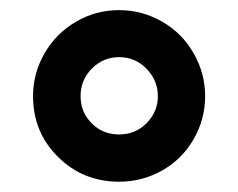

<svg xmlns="http://www.w3.org/2000/svg" viewBox="-20 -744 468 377"><path d="M44.9 -555.2Q44.9 -600.1 67.4 -639.2Q89.8 -678.2 128.9 -701.2Q168 -724.1 213.9 -724.1Q258.8 -724.1 298.1 -701.7Q337.4 -679.2 360.1 -639.6Q382.8 -600.1 382.8 -555.2Q382.8 -509.8 360.1 -470.5Q337.4 -431.2 298.3 -409.2Q259.3 -387.2 213.9 -387.2Q143.1 -387.2 94 -435.8Q44.9 -484.4 44.9 -555.2ZM138.2 -555.2Q138.2 -523.9 159.9 -502Q181.6 -480 213.9 -480Q246.1 -480 268.1 -502.4Q290 -524.9 290 -555.2Q290 -585.9 267.8 -608.9Q245.6 -631.8 213.9 -631.8Q182.6 -631.8 160.4 -609.4Q138.2 -586.9 138.2 -555.2Z"/></svg>

Font: Zoram GWebM
Style: Bold
Weight: 700
Foundry: Ascender Corporation
Version: Version 1.000